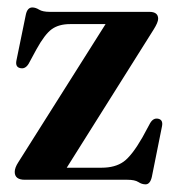

<svg xmlns="http://www.w3.org/2000/svg" viewBox="-20 -470 455 502"><path d="M381.5 -392.5 154.5 -31.5H245.5Q281 -31.5 303 -47.2Q325 -63 352.5 -111L372.5 -148Q381 -162.5 394 -159.5Q407 -156.5 403.5 -139.5L377 -7.5Q372.5 12 360.5 12Q351 12 341.8 6Q332.5 0 313 0H45Q18.5 0 18.5 -20.5Q18.5 -31.5 28 -46L256 -407H163.5Q134 -407 115.5 -393.8Q97 -380.5 75 -340.5L55 -303.5Q46 -288.5 32.5 -292Q19.5 -295 23 -312L47.5 -431.5Q51.5 -450.5 64.5 -450.5Q73 -450.5 82.2 -444.8Q91.5 -439 110.5 -439H370.5Q393.5 -439 393.5 -421Q393.5 -411.5 381.5 -392.5Z"/></svg>

Font: Fraunces 144pt Soft SemiBold
Style: Regular
Weight: 600
Version: Version 1.000;[b76b70a41]